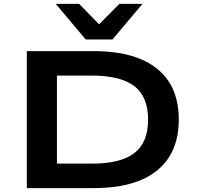

<svg xmlns="http://www.w3.org/2000/svg" viewBox="-20 -968 1025 988"><path d="M118 0V-705H462Q605 -705 702.5 -664.5Q800 -624 850 -546Q900 -468 900 -353Q900 -238 850 -159.5Q800 -81 702.5 -40.5Q605 0 462 0ZM273 -126H453Q600 -126 671 -180Q742 -234 742 -353Q742 -471 671 -525Q600 -579 453 -579H273ZM421 -765 267 -948H387L490 -843L594 -948H713L559 -765Z"/></svg>

Font: Nunito Sans 7pt Expanded
Style: Bold
Weight: 700
Width: 7
Designer: Vernon Adams
Foundry: Vernon Adams
Version: Version 3.101;gftools[0.9.27]